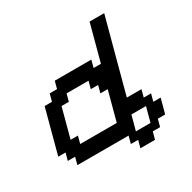

<svg xmlns="http://www.w3.org/2000/svg" viewBox="-210 -1085 1421 1421"><g transform="rotate(-30 500.0 -375.0)"><path d="M591.3 125H716.3L733.4 62.5H795.9L812.5 0H875Q880.9 -21 892.1 -62.5Q903.3 -104 908.7 -125H846.2L862.8 -187.5H800.3L816.9 -250H691.9Q719.7 -354.5 775.6 -562.7Q831.5 -771 859.4 -875H734.4L650.9 -562.5H588.4L605 -625H292.5L275.9 -562.5H213.4L196.3 -500H133.8Q117.2 -437.5 83.7 -312.5Q50.3 -187.5 33.7 -125H96.2L79.1 -62.5H141.6L125 0H562.5L545.9 62.5H608.4ZM750 0H625Q630.9 -21 642.1 -62.5Q653.3 -104 658.7 -125H783.7Q777.8 -104 766.6 -62.5Q755.4 -21 750 0ZM533.7 -125H221.2L237.8 -187.5H175.3Q186.5 -229 208.7 -312.3Q231 -395.5 242.2 -437.5H304.7L321.3 -500H508.8L492.2 -437.5H554.7L538.1 -375H600.6Q589.4 -333 567.1 -249.8Q544.9 -166.5 533.7 -125Z"/></g></svg>

Font: Faithful 32x
Style: Oblique
Weight: 400
Foundry: Faithful Resource Pack
Version: Version 1.0; January 27, 2023